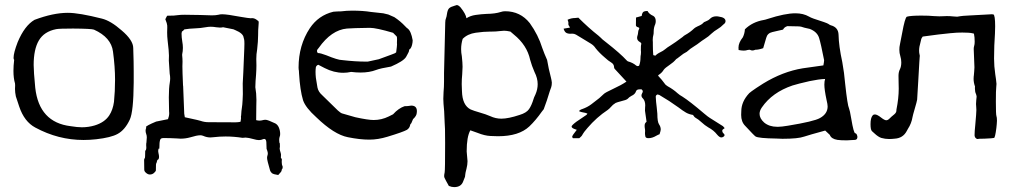

<svg xmlns="http://www.w3.org/2000/svg" viewBox="-20 -558 4101 774"><path d="M310.1 -44.9Q336.4 -44.9 361.3 -52.2Q401.9 -64.5 420.4 -92.8Q435.1 -115.2 439.5 -147.5Q443.8 -189.5 443.8 -236.3Q443.8 -288.6 435.5 -350.1Q428.2 -407.2 358.9 -438.5Q348.6 -442.4 274.4 -442.9Q217.3 -442.9 206.1 -440.4Q157.7 -430.7 136.7 -395Q115.7 -359.4 115.7 -295.9Q115.7 -270 122.1 -204.1Q137.7 -64.5 265.1 -49.3Q292 -44.9 310.1 -44.9ZM316.9 6.3Q214.8 6.3 122.1 -43.9Q78.1 -67.4 57.6 -127.9Q50.3 -148.4 43.9 -169.4Q40.5 -185.5 40.5 -199.2L41 -213.9Q41 -219.2 40.5 -221.7Q34.2 -242.7 34.2 -272.5Q34.2 -293 37.1 -316.9Q34.7 -318.8 34.7 -324.7Q34.7 -345.2 51.3 -388.2Q79.1 -454.6 119.1 -478Q194.3 -506.3 253.4 -506.3Q298.8 -506.3 391.1 -482.9Q426.3 -474.1 469.7 -436Q517.1 -396 517.1 -364.3L518.6 -310.5Q518.6 -287.1 519 -270V-225.6Q518.1 -107.9 503.4 -76.2Q483.9 -34.2 454.1 -18.1Q427.7 -3.4 367.7 3.4Q341.8 6.3 316.9 6.3Z M1101.6 147.5Q1083 145 1076.2 140.1Q1070.3 134.3 1068.8 129.4Q1056.6 87.9 1056.6 78.6Q1056.6 73.7 1058.1 69.1Q1059.6 64.5 1059.6 61Q1059.6 55.7 1057.6 50.3Q1055.7 43 1054.7 43V43.9Q1054.2 17.6 1053.7 14.6Q1052.7 2 1044.9 2Q1043 2 1041 2.9Q1032.2 6.8 1023.9 6.8Q1015.6 6.8 1000.5 2.4Q992.7 0 984.4 -1.5Q981.9 -1.5 978.3 -2.4Q974.6 -3.4 969.7 -3.4Q967.3 -3.4 964.6 -2.9Q961.9 -2.4 957.5 -2.4Q922.9 -7.8 889.6 -7.8Q865.2 -7.8 840.8 -4.9Q834.5 -3.9 828.1 -3.9Q813.5 -3.9 799.3 -10.3Q793.5 -12.7 787.6 -12.7Q773.9 -12.7 747.1 -4.4Q728 1 708 1Q700.2 1 691.9 0Q665.5 -1.5 638.7 -1.5Q631.3 -1.5 628.2 1.5Q625 4.4 624 12.2Q623 13.2 622.6 34.7Q622.6 42 621.1 42Q620.6 42 619.6 40.5Q617.7 45.9 617.7 51.3Q617.7 54.7 618.7 58.6Q621.1 67.9 621.1 74.2Q621.1 85 614.3 86.9Q612.8 90.3 610.4 100.6L609.9 100.1Q608.4 100.1 608.4 128.9Q607.9 132.8 600.8 139.2Q593.8 145.5 584 145.5Q575.2 145.5 566.4 136.7Q561.5 131.8 561.5 125.5Q561.5 90.8 561 86.4Q561 84 562 81.5Q564.9 80.6 564.9 72.3Q564.9 52.2 565.4 49.8Q569.8 47.4 569.8 36.1L569.3 27.8Q569.3 18.6 570.3 16.6L571.8 -4.4Q571.8 -11.7 569.3 -18.3Q566.9 -24.9 566.9 -31.2Q566.9 -37.6 569.8 -43.5Q568.4 -44.4 568.4 -45.9Q568.4 -50.8 609.4 -67.9Q644.5 -74.7 657.2 -77.6Q662.1 -89.8 662.1 -102.1L661.6 -109.4Q661.6 -130.4 660.6 -165.5Q660.6 -203.1 664.6 -226.1Q666 -234.4 666 -242.2Q666 -251.5 664.1 -260.7Q660.6 -305.2 660.6 -314L661.1 -334Q661.1 -350.6 655.8 -394Q653.8 -410.6 653.8 -427.2Q653.8 -437.5 654.3 -447.3Q654.3 -451.2 654.1 -455.3Q653.8 -459.5 652.1 -465.1Q650.4 -470.7 646.5 -480.5Q647.9 -483.9 649.9 -487.3Q651.9 -490.7 653.8 -494.6Q685.5 -494.6 698.2 -497.1Q707.5 -498.5 725.1 -498.5Q756.3 -498.5 785.6 -497.6Q821.3 -496.1 834 -496.1Q850.1 -496.1 860.4 -498.5Q867.2 -500.5 875.5 -500.5Q895.5 -500.5 949.7 -490.2Q983.4 -484.4 991.2 -484.4L996.1 -484.9Q1007.8 -484.9 1018.6 -475.1Q1022.9 -474.6 1022.9 -466.8Q1022.9 -461.9 1022 -453.1Q1020.5 -439.5 1020.5 -415.8Q1020.5 -392.1 1016.6 -358.4Q1013.2 -339.8 1013.2 -320.3L1013.7 -294.4Q1013.7 -277.8 1012.2 -256.3Q1009.8 -231 1009.3 -206.5Q1013.7 -181.2 1013.7 -155.3Q1013.7 -141.6 1013.2 -128.4Q1012.7 -110.4 1012.7 -73.7Q1019.5 -71.8 1025.9 -71.8Q1032.7 -71.8 1038.6 -73.5Q1044.4 -75.2 1050.3 -75.2Q1059.1 -75.2 1089.8 -60.5Q1098.6 -55.7 1103.5 -45.4Q1109.4 -32.2 1109.4 -18.1Q1109.4 -11.7 1107.9 -8.3Q1105.5 -2 1105.5 5.9L1106.4 19.5Q1106.4 18.1 1107.4 16.6Q1108.4 18.6 1108.4 33.7Q1107.4 38.6 1107.4 40.5Q1107.4 45.9 1111.8 59.6Q1112.8 62 1112.8 65.4Q1112.8 73.2 1112.3 78.1Q1112.3 80.6 1115.7 81.5Q1116.2 83 1116.2 85L1115.7 94.7Q1115.7 106.4 1119.1 111.8L1119.6 116.2Q1119.6 122.1 1115.7 126Q1115.7 132.3 1110.8 137.2Q1106 142.1 1101.6 147.5ZM929.2 -64.9Q939 -64.9 949.2 -66.9L950.2 -70.3Q951.7 -77.6 951.7 -82L951.2 -87.9Q951.2 -90.3 952.1 -92.8Q953.1 -112.8 955.1 -123.5Q957 -134.3 958 -154.8Q959 -172.4 959 -178.7L958.5 -221.7L960.9 -267.6L964.8 -361.8L965.3 -381.8Q965.3 -395.5 963.9 -400.4Q962.9 -402.3 962.4 -405.3Q960.9 -423.3 928.7 -436.5L920.9 -439.9Q899.9 -443.8 879.4 -448.2Q873.5 -446.8 866.7 -446.8L851.1 -448.2Q840.3 -450.2 829.6 -450.2Q819.3 -450.2 809.1 -448.2Q788.1 -444.3 765.9 -443.6Q743.7 -442.9 723.1 -439.5Q717.8 -433.1 715.8 -432.4Q713.9 -431.6 713.4 -430.9Q712.9 -430.2 711.9 -422.9Q711.9 -407.7 714.8 -390.6Q717.3 -377.4 717.3 -365.2Q717.3 -351.6 714.4 -338.9V-334.5Q715.8 -322.3 715.8 -309.6L715.3 -290.5Q715.3 -270 717.8 -213.9L718.3 -210.9L722.7 -99.6Q722.7 -97.7 725.1 -85.4L744.6 -81.1Q781.7 -73.2 788.6 -70.8Q804.2 -65.4 820.3 -65.4Z M1462.4 -309.6 1507.3 -319.3Q1511.2 -320.3 1556.6 -337.4Q1574.2 -343.3 1577.1 -347.2Q1580.6 -373.5 1580.6 -380.4Q1580.6 -382.3 1580.1 -383.8L1580.6 -399.4Q1580.6 -409.7 1579.1 -411.1L1564.5 -425.8Q1496.6 -445.8 1471.2 -445.8Q1399.9 -444.8 1378.4 -442.9Q1315.9 -437 1265.1 -365.2Q1257.8 -357.9 1257.8 -352.5Q1257.8 -348.1 1261.2 -344.2Q1272 -344.2 1294.9 -335.4Q1342.3 -315.9 1358.4 -315.9Q1412.1 -309.6 1456.1 -309.6ZM1468.8 4.9Q1430.7 4.9 1382.3 -4.9Q1327.1 -15.6 1254.9 -85.4Q1211.9 -124 1201.7 -153.8Q1189.5 -194.3 1185.5 -262.2Q1185.1 -276.4 1184.1 -277.3L1183.6 -285.6Q1183.6 -375.5 1229 -444.3Q1263.7 -496.1 1323.7 -510.7Q1339.8 -512.2 1354.5 -512.2Q1377.4 -515.1 1399.9 -515.1Q1443.4 -515.1 1475.6 -509.8Q1500 -506.8 1524.9 -504.4L1545.4 -499.5L1569.8 -488.8Q1594.2 -472.7 1613.8 -451.7Q1619.1 -445.8 1623.5 -442.9Q1637.2 -432.6 1643.6 -395.5Q1643.6 -387.2 1641.1 -377Q1637.2 -361.8 1629.4 -357.9V-356.9Q1629.4 -349.6 1622.1 -337.9L1616.7 -328.1Q1606 -311 1556.2 -289.6Q1513.7 -282.7 1496.1 -275.9Q1469.2 -265.6 1433.6 -265.6Q1415.5 -265.6 1395.5 -268.1Q1379.4 -264.6 1363.8 -264.6Q1325.7 -264.6 1288.6 -283.7L1263.2 -296.9Q1256.3 -294.9 1253.4 -287.6Q1252 -278.3 1252 -268.1Q1252 -256.8 1253.4 -244.1L1259.8 -205.1Q1263.2 -188 1278.8 -174.3L1341.8 -112.8Q1354 -102.1 1357.9 -101.1L1412.6 -85.4Q1463.9 -74.2 1486.3 -74.2Q1518.1 -74.2 1546.9 -88.4Q1555.7 -92.3 1564.5 -97.2Q1586.4 -121.6 1610.8 -129.9L1623.5 -130.4Q1635.7 -132.3 1637.7 -132.3Q1660.6 -132.3 1660.6 -109.9L1660.2 -104.5Q1660.2 -91.3 1645 -77.6L1638.2 -61.5Q1634.8 -58.1 1633.8 -55.7Q1631.8 -42 1620.6 -34.7Q1605 -25.9 1542 -6.8Q1503.9 4.9 1468.8 4.9Z M1811 196.3Q1800.8 196.3 1790.5 191.9Q1788.1 190.9 1788.1 189.9L1789.1 190.9Q1782.7 179.2 1778.3 171.4Q1773.9 163.6 1772.2 159.4Q1770.5 155.3 1770.5 151.9Q1770.5 146 1772.5 137.2Q1774.4 128.4 1774.4 18.6Q1774.4 -19.5 1773.9 -37.6L1772.5 -64Q1772 -86.9 1770.5 -109.9Q1767.1 -144 1767.1 -159.7Q1767.1 -172.9 1768.1 -186.5Q1770 -208 1770 -229.5V-263.7L1774.9 -467.3Q1774.9 -478 1778.3 -485.8Q1780.3 -490.2 1781.7 -501Q1784.2 -519 1790.8 -524.9Q1797.4 -530.8 1812 -534.7Q1816.4 -535.6 1821.3 -537.6Q1828.1 -537.6 1836.9 -527.8Q1857.9 -501.5 1860.4 -484.4Q1875.5 -494.6 1897.5 -497.8Q1919.4 -501 1941.9 -502Q1976.1 -502.4 1999 -509.8Q2007.3 -512.7 2016.1 -512.7Q2077.6 -512.7 2115.7 -464.8Q2149.9 -417 2166 -364.7Q2174.3 -341.3 2185.5 -316.4Q2191.4 -281.2 2201.2 -244.1Q2203.6 -234.9 2204.6 -225.1Q2204.6 -213.9 2202.1 -206.5Q2199.7 -199.2 2196.8 -191.9Q2184.6 -150.9 2171.9 -117.7Q2168 -113.3 2164.6 -108.4Q2139.6 -72.8 2113.8 -48.3Q2071.8 -8.8 1987.8 -8.8Q1981 -8.8 1957.5 -9.8Q1934.1 -10.7 1904.8 -22.5L1876 -32.7Q1861.3 -6.3 1861.3 52.2Q1864.7 86.4 1864.7 91.8Q1864.7 106 1860.4 122.8Q1856 139.6 1856 142.6Q1855.5 149.4 1854.5 154.8Q1850.6 166 1847.2 173.3Q1838.9 196.3 1811 196.3ZM2001 -79.6Q2029.3 -79.6 2074.7 -94.7Q2102.1 -103 2112.5 -117.9Q2123 -132.8 2131.3 -160.2Q2131.3 -162.1 2138.7 -177.7Q2147.5 -197.8 2147.5 -218.8Q2147.5 -242.7 2134.8 -267.6Q2123.5 -293.5 2117.2 -316.9Q2104.5 -376 2051.3 -418.9L2037.6 -430.7Q2022.5 -434.1 2012.2 -434.1Q2002.4 -433.6 1993.7 -432.6Q1979.5 -430.7 1962.9 -430.7H1957.5Q1929.7 -430.7 1897.5 -426Q1865.2 -421.4 1845.2 -401.4Q1838.9 -380.9 1838.9 -359.9Q1838.9 -345.7 1841.8 -331.1Q1844.7 -304.2 1844.7 -288.6Q1844.7 -275.9 1843.3 -258.8Q1841.3 -238.8 1841.3 -218.8Q1841.3 -204.6 1842.3 -190.4Q1843.8 -133.3 1877.4 -116.7Q1890.1 -111.3 1912.1 -105Q1939.5 -97.2 1956.1 -89.8Q1978 -79.6 2001 -79.6Z M2594.2 -1Q2584.5 -1 2582 -6.3Q2580.1 -14.2 2580.1 -21L2580.6 -29.8Q2580.6 -36.1 2579.1 -43.5L2578.6 -50.3Q2578.6 -53.2 2579.3 -57.6Q2580.1 -62 2586.4 -67.4L2580.1 -111.8Q2580.1 -123 2580.6 -126Q2581.1 -128.9 2581.1 -132.8Q2581.1 -151.4 2571.8 -161.1Q2565.9 -166.5 2565.9 -173.3Q2565.9 -177.2 2568.6 -181.9Q2571.3 -186.5 2571.3 -189.9Q2571.3 -193.8 2566.4 -197.8H2558.1Q2546.4 -197.8 2543.9 -189.9Q2540 -177.7 2525.4 -171.4Q2516.1 -166.5 2510.3 -159.7Q2505.4 -154.8 2481.9 -149.4Q2468.8 -146 2461.9 -143.1Q2450.2 -136.2 2441.9 -126Q2437 -120.1 2429.7 -114.7Q2385.3 -85.4 2348.1 -42Q2334.5 -27.3 2325.7 -11.2Q2324.2 -8.8 2315.4 -1H2289.6Q2286.6 -4.4 2286.6 -6.8Q2286.6 -11.7 2305.2 -34.7L2299.8 -36.6Q2284.2 -41.5 2284.2 -47.9Q2284.2 -52.7 2303.7 -67.4L2344.7 -95.2L2348.1 -100.1Q2340.3 -103.5 2331.3 -104.7Q2322.3 -106 2314 -109.9Q2317.9 -115.7 2326.7 -118.2Q2348.6 -126 2363.8 -137.7Q2369.6 -142.6 2376.5 -147.5Q2397 -162.1 2413.6 -178.7Q2418.9 -184.6 2453.6 -200.7Q2484.4 -214.8 2505.4 -229L2458.5 -279.8Q2455.6 -282.7 2455.6 -286.1Q2455.6 -299.3 2443.8 -306.2Q2432.1 -313 2418 -326.2Q2395.5 -345.2 2380.9 -363.8Q2374 -374.5 2362.3 -381.8Q2343.3 -394 2323.7 -405.3Q2312.5 -411.6 2301.8 -418.5Q2294.9 -422.4 2286.1 -422.4L2280.3 -421.9Q2268.1 -421.9 2261.7 -426.3Q2255.4 -430.7 2252 -442.4L2277.8 -446.8L2274.9 -452.1Q2271 -457 2271 -460.9L2271.5 -465.8Q2271.5 -469.2 2268.1 -478.5Q2283.2 -485.4 2298.8 -485.4Q2305.7 -485.8 2311.5 -486.8Q2353 -445.3 2392.1 -414.6Q2397 -410.6 2400.9 -406.7Q2406.2 -400.4 2424.3 -386.7Q2481 -342.3 2506.3 -314.5Q2509.8 -311 2511.7 -310.5Q2531.2 -305.2 2544.4 -293.9Q2545.4 -293.5 2546.9 -292.5Q2548.3 -291.5 2550.8 -291.5Q2555.7 -291.5 2557.1 -294.9Q2562 -309.1 2562 -324.7Q2562 -332 2563.5 -338.9L2564 -348.6L2563.5 -355Q2563.5 -377 2564.5 -378.2Q2565.4 -379.4 2565.4 -380.4Q2565.4 -385.3 2560.1 -388.2Q2548.3 -394.5 2548.3 -405.3Q2548.3 -409.7 2550 -414.8Q2551.8 -419.9 2552.2 -425.8Q2552.2 -434.1 2556.6 -441.9L2557.1 -443.8Q2557.1 -447.3 2551.8 -448.2Q2543.5 -450.7 2543.5 -456.5Q2543.9 -468.3 2543.9 -487.3L2566.9 -493.7Q2567.4 -502 2571.3 -507.8Q2575.2 -513.7 2590.3 -513.7Q2596.7 -501 2613.8 -493.7Q2623.5 -487.8 2623.5 -472.7Q2623.5 -466.8 2621.6 -460.9Q2615.2 -446.8 2615.2 -431.2Q2615.2 -421.4 2614.3 -418.9Q2611.3 -408.2 2611.3 -397L2611.8 -387.7V-378.4Q2611.8 -355.5 2613.3 -337.4Q2613.8 -334 2621.6 -334L2620.1 -331.5Q2627 -340.3 2643.1 -348.1Q2652.8 -352.5 2661.1 -359.4Q2670.9 -367.7 2682.6 -374.5Q2700.7 -385.7 2731.4 -408.7Q2737.8 -414.6 2740.7 -416Q2762.2 -427.7 2778.3 -443.4Q2781.7 -446.8 2792 -451.7Q2810.5 -459.5 2814.9 -465.8Q2817.4 -469.2 2825.2 -471.7Q2835.9 -475.6 2842.3 -482.4Q2852.1 -492.2 2867.2 -492.2Q2874 -492.2 2877.4 -491.2Q2904.8 -487.8 2904.8 -472.7Q2904.8 -465.3 2897 -460Q2885.7 -448.2 2872.3 -440.4Q2858.9 -432.6 2848.6 -422.9Q2836.4 -410.6 2819.8 -400.4Q2809.6 -394 2800 -386.5Q2790.5 -378.9 2779.3 -372.1Q2762.2 -361.8 2748.5 -349.1Q2733.9 -341.8 2722.7 -332L2710 -322.3Q2706.1 -320.3 2705.1 -318.8Q2694.8 -306.6 2680.7 -297.4Q2661.1 -284.2 2655.8 -276.9Q2648.4 -264.2 2634.3 -255.4Q2633.3 -254.4 2633.3 -252.4Q2648.9 -235.8 2658.2 -222.7Q2663.1 -214.8 2671.9 -210Q2694.3 -197.8 2711.4 -182.1Q2720.2 -174.3 2731 -168.5Q2759.8 -150.4 2818.8 -100.1Q2835 -86.4 2841.8 -82.5L2894.5 -49.3Q2896.5 -47.9 2901.4 -41.5Q2891.6 -35.6 2891.6 -31.7Q2891.6 -23.9 2897.5 -19.5Q2900.9 -16.1 2900.9 -13.2Q2900.9 -9.8 2896.5 -6.8Q2892.1 -3.9 2887.7 -3.9Q2880.4 -3.9 2870.6 -15.6Q2857.4 -32.7 2835.4 -44.4Q2821.3 -52.7 2807.1 -65.9Q2796.4 -76.2 2782.7 -84Q2779.3 -85.9 2776.9 -90.3L2773.4 -94.7Q2757.8 -97.2 2745.6 -104Q2731.4 -112.3 2715.8 -124.5Q2678.7 -151.4 2637.7 -175.3L2630.4 -177.2Q2623.5 -174.3 2623.5 -168Q2624.5 -146.5 2627.4 -125.5L2629.9 -99.6Q2629.9 -66.9 2636.7 -56.9Q2643.6 -46.9 2643.6 -36.1Q2643.6 -31.2 2639.2 -18.1V-17.1Q2632.3 -14.6 2625.5 -10.7Q2609.4 -1 2594.2 -1Z M3117.7 -46.9Q3129.9 -46.9 3156.7 -51.3Q3261.2 -68.4 3285.2 -82Q3316.4 -99.1 3316.4 -128.9Q3316.4 -137.2 3312 -155.3Q3303.2 -196.8 3303.2 -216.8Q3303.2 -230.5 3306.2 -239.7Q3280.8 -238.8 3243.7 -231Q3196.3 -220.2 3174.8 -213.4Q3092.8 -185.5 3051.3 -125Q3042 -111.8 3042 -99.1Q3042 -80.6 3060.5 -64Q3081.1 -46.9 3112.8 -46.9ZM3393.6 7.8Q3369.1 7.8 3356 5.9Q3331.1 2 3325.2 -14.2L3306.6 -31.7Q3240.7 -13.7 3221.7 -7.3Q3197.3 1.5 3134.3 1.5Q3119.6 1.5 3109.4 0.5Q3038.1 -0.5 3025.9 -7.8Q3020.5 -11.2 2983.9 -50.8Q2967.8 -66.9 2967.8 -94.7L2968.3 -108.9Q2968.3 -148.4 3000.5 -182.6Q3006.3 -188 3029.3 -203.6Q3049.8 -216.3 3056.6 -221.2Q3135.3 -269.5 3216.3 -282.7L3299.3 -294.4Q3302.2 -310.1 3302.2 -315.4Q3289.6 -380.4 3282 -405Q3274.4 -429.7 3244.6 -441.4L3223.1 -446.3Q3209.5 -451.7 3196.8 -451.7L3154.3 -452.6Q3142.1 -449.2 3137.2 -439.5Q3136.7 -438 3128.7 -436.8Q3120.6 -435.5 3111.3 -432.9Q3102.1 -430.2 3093.3 -428.7Q3073.7 -424.3 3068.8 -405.3L3056.6 -363.8Q3038.6 -357.4 3024.9 -357.4Q3018.6 -354.5 3013.2 -354.5Q3008.8 -354.5 3004.9 -356.4Q3003.9 -357.4 3001 -357.4Q2999 -357.4 2996.6 -356.9Q2994.1 -356.4 2991.5 -356Q2988.8 -355.5 2987.3 -354.7Q2985.8 -354 2978.5 -354Q2968.8 -354 2957.5 -356.4L2957 -366.2Q2957 -385.7 2974.6 -407.7Q2981.9 -422.9 2982.9 -439.9Q3013.2 -469.7 3059.1 -477.5Q3065.4 -478.5 3075.2 -481.9Q3144.5 -504.4 3186.5 -504.4Q3218.3 -504.4 3241.2 -491.2Q3247.6 -487.3 3259.8 -482.9Q3313.5 -465.8 3319.1 -461.7Q3324.7 -457.5 3329.1 -456.1Q3359.4 -448.2 3360.4 -418Q3361.3 -372.6 3375.5 -307.6Q3383.3 -265.1 3387.2 -219.2Q3396.5 -132.8 3402.8 -120.6Q3405.8 -114.3 3411.6 -79.6Q3421.4 -21 3427.7 -20.8Q3434.1 -20.5 3436.5 -6.8Q3436.5 4.9 3427.2 5.9Q3408.2 7.3 3393.6 7.8Z M3919.4 2.4Q3909.7 -1 3908.7 -12.2Q3908.7 -27.8 3911.6 -54.7Q3916 -103 3916 -114.7Q3916 -122.6 3915.3 -127.9Q3914.6 -133.3 3914.6 -138.7Q3914.6 -146.5 3915.5 -153.8Q3916.5 -161.1 3917 -168.5Q3916.5 -173.3 3914.6 -178.7Q3910.2 -187.5 3910.2 -200.2V-206.1L3910.6 -208L3910.2 -210Q3904.8 -225.6 3904.8 -240.2Q3904.8 -245.6 3905.3 -250.5L3905.8 -253.4Q3906.2 -261.2 3907.2 -269.5Q3908.2 -277.8 3908.2 -286.6L3905.3 -360.8Q3905.3 -367.2 3907.2 -373.3Q3909.2 -379.4 3909.2 -390.1Q3909.2 -408.2 3906.2 -422.4L3900.4 -423.8Q3888.7 -426.8 3859.4 -426.8Q3835.4 -426.8 3818.8 -424.8L3812 -424.3Q3769 -420.4 3699.7 -410.6Q3699.2 -409.2 3697.3 -407Q3695.3 -404.8 3693.8 -400.4L3690.9 -388.2Q3685.1 -369.1 3685.1 -353.5Q3685.1 -345.2 3687 -337.9Q3688 -335.4 3688 -332.5Q3688 -330.6 3687.5 -328.9Q3687 -327.1 3686 -306.2Q3684.1 -267.6 3681.6 -229.5Q3679.2 -198.7 3677.2 -156.2Q3677.2 -153.8 3674.1 -142.8Q3670.9 -131.8 3667.5 -119.4Q3664.1 -106.9 3661.4 -97.9Q3658.7 -88.9 3658.7 -86.4Q3654.3 -60.1 3640.1 -38.6L3635.3 -29.8Q3620.1 -1 3586.9 1Q3575.2 2.4 3564 2.4Q3548.3 2.4 3532.7 -2Q3520 -6.3 3505.4 -20Q3501 -23.9 3495.1 -29.3Q3489.3 -34.7 3489.3 -57.6Q3489.3 -82.5 3497.6 -92.3Q3501 -96.7 3506.8 -96.7Q3516.1 -96.7 3532.7 -83.5Q3545.9 -73.2 3552.7 -73.2Q3559.1 -73.2 3565.9 -80.1Q3574.2 -88.4 3580.6 -93.3Q3586.9 -98.1 3590.3 -102.5Q3593.8 -106.9 3593.8 -114.3V-116.2Q3603 -162.1 3603 -200.7L3602.5 -225.6Q3602.1 -234.9 3602.1 -252.4Q3602.1 -267.6 3607.7 -278.6Q3613.3 -289.6 3613.3 -306.6Q3613.3 -319.3 3609.4 -331.8Q3605.5 -344.2 3605.5 -357.4L3606 -368.2Q3606.9 -371.1 3608.4 -381.8L3616.7 -424.3Q3627.9 -486.3 3635.7 -490.7Q3650.4 -495.1 3694.3 -495.1Q3726.1 -495.1 3743.2 -493.2Q3754.9 -492.2 3766.6 -492.2L3783.7 -492.7Q3790 -493.2 3796.9 -493.2Q3810.1 -493.2 3823.7 -491.7Q3833.5 -490.7 3838.9 -490.7Q3842.3 -490.7 3851.1 -492.7Q3857.4 -494.1 3887.5 -495.6Q3917.5 -497.1 3968.8 -500L3976.6 -500.5L3984.4 -500Q3991.7 -497.6 3991.7 -451.7Q3991.7 -428.7 3988.8 -383.3L3988.3 -375Q3988.3 -362.3 3987.8 -349.4Q3987.3 -336.4 3987.3 -322.3Q3987.3 -291 3992.2 -258.3Q3995.6 -237.8 3997.1 -219.7Q3997.1 -211.9 3996.1 -206.5Q3994.6 -196.3 3994.6 -147.9Q3994.6 -96.2 3996.8 -90.6Q3999 -85 3999 -71.3Q3998.5 -57.6 3996.6 -42Q3991.7 -3.4 3987.3 -2Q3982.9 -0.5 3948.7 1Q3925.3 1 3919.4 2.4Z"/></svg>

Font: Kurland
Style: Regular
Weight: 400
Designer: GGBot
Version: 0.22